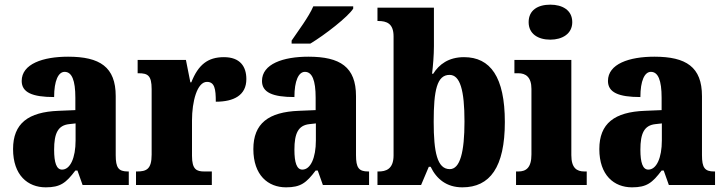

<svg xmlns="http://www.w3.org/2000/svg" viewBox="-20 -793 3107 823"><path d="M176 10C239 10 263 -9 303 -62H312L334 0H532V-58H528C488 -58 476 -74 476 -128V-381C476 -506 408 -550 272 -550C164 -550 73 -519 73 -446C73 -397 118 -377 212 -377C212 -447 230 -485 257 -485C288 -485 303 -449 303 -374V-321L231 -318C101 -313 36 -264 36 -154C36 -42 99 10 176 10ZM246 -66C222 -66 212 -96 212 -151C212 -221 228 -256 277 -261L304 -264V-191C304 -116 281 -66 246 -66Z M563 0H888V-58H856C823 -58 803 -66 803 -125V-277C803 -358 825 -442 867 -442C900 -442 905 -412 905 -357C983 -357 1036 -385 1036 -454C1036 -508 1009 -548 940 -548C871 -548 830 -516 800 -440H796L777 -536H570V-479H574C613 -479 630 -470 630 -411V-130C630 -67 607 -58 567 -58H563Z M1230 -619V-606H1310C1372 -643 1472 -721 1494 -756V-766H1323C1304 -721 1257 -659 1230 -619ZM1206 10C1269 10 1293 -9 1333 -62H1342L1364 0H1562V-58H1558C1518 -58 1506 -74 1506 -128V-381C1506 -506 1438 -550 1302 -550C1194 -550 1103 -519 1103 -446C1103 -397 1148 -377 1242 -377C1242 -447 1260 -485 1287 -485C1318 -485 1333 -449 1333 -374V-321L1261 -318C1131 -313 1066 -264 1066 -154C1066 -42 1129 10 1206 10ZM1276 -66C1252 -66 1242 -96 1242 -151C1242 -221 1258 -256 1307 -261L1334 -264V-191C1334 -116 1311 -66 1276 -66Z M1962 10C2080 10 2144 -76 2144 -270C2144 -463 2082 -548 1969 -548C1903 -548 1862 -517 1837 -477H1832C1836 -508 1840 -558 1840 -595V-760H1598V-703H1601C1638 -703 1667 -692 1667 -637V-127C1667 -67 1633 -58 1603 -58H1598V0H1785L1818 -78H1826C1851 -26 1894 10 1962 10ZM1908 -68C1854 -68 1839 -141 1839 -271C1839 -406 1853 -472 1907 -472C1952 -472 1971 -407 1971 -272C1971 -141 1952 -68 1908 -68Z M2339 -623C2390 -623 2433 -648 2433 -698C2433 -750 2390 -773 2339 -773C2286 -773 2246 -750 2246 -698C2246 -648 2286 -623 2339 -623ZM2192 0H2495V-58H2485C2452 -58 2429 -73 2429 -128V-536H2185V-479H2202C2233 -479 2258 -463 2258 -412V-131C2258 -74 2235 -58 2202 -58H2192Z M2689 10C2752 10 2776 -9 2816 -62H2825L2847 0H3045V-58H3041C3001 -58 2989 -74 2989 -128V-381C2989 -506 2921 -550 2785 -550C2677 -550 2586 -519 2586 -446C2586 -397 2631 -377 2725 -377C2725 -447 2743 -485 2770 -485C2801 -485 2816 -449 2816 -374V-321L2744 -318C2614 -313 2549 -264 2549 -154C2549 -42 2612 10 2689 10ZM2759 -66C2735 -66 2725 -96 2725 -151C2725 -221 2741 -256 2790 -261L2817 -264V-191C2817 -116 2794 -66 2759 -66Z"/></svg>

Font: Noto Serif Armenian Condensed Black
Style: Regular
Weight: 900
Width: 3
Designer: Monotype Design Team
Foundry: Monotype Imaging Inc.
Version: Version 2.008